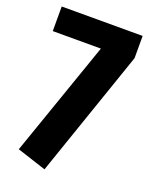

<svg xmlns="http://www.w3.org/2000/svg" viewBox="-132 -748 656 836"><g transform="rotate(20 196.0 -330.0)"><path d="M382 -676V-573L179 16L44 -28L230 -562H7V-676Z"/></g></svg>

Font: Fira Sans Extra Condensed
Style: Bold
Weight: 700
Width: 1
Designer: Carrois Corporate & Edenspiekermann AG
Foundry: Carrois Corporate GbR & Edenspiekermann AG
Version: Version 4.203